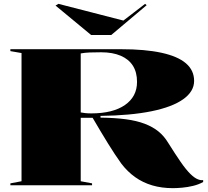

<svg xmlns="http://www.w3.org/2000/svg" viewBox="-20 -964 1084 999"><path d="M880 15Q821 15 772 0.5Q723 -14 683 -42.5Q643 -71 611 -113Q578 -159 541 -219Q504 -279 462 -351H400V-21L459 -10V0H34V-10L92 -21V-688L34 -698V-708H609Q735 -708 820 -689.5Q905 -671 947.5 -634.5Q990 -598 990 -543Q990 -488 933 -447.5Q876 -407 767.5 -385Q659 -363 503 -361V-352Q578 -351 634.5 -343.5Q691 -336 733 -320Q775 -304 804.5 -280Q834 -256 855 -221Q892 -162 920 -121.5Q948 -81 970.5 -59Q993 -37 1010 -31Q1024 -25 1037 -27V-17Q1014 -4 985 3Q956 10 928 12.5Q900 15 880 15ZM455 -374Q511 -374 555 -385Q599 -396 630 -417.5Q661 -439 677 -469Q693 -499 693 -538Q693 -588 671.5 -622Q650 -656 608 -674Q566 -692 506 -692Q473 -692 447 -691Q421 -690 400 -686V-379Q410 -377 423.5 -375.5Q437 -374 455 -374ZM735 -944 743 -937 559 -782H454L269 -935L284 -944L622 -857Z"/></svg>

Font: Kalnia SemiExpanded SemiBold
Style: Regular
Weight: 600
Width: 6
Designer: Frida Medrano
Foundry: Frida Medrano
Version: Version 1.105